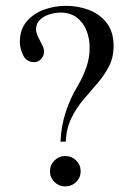

<svg xmlns="http://www.w3.org/2000/svg" viewBox="-20 -632 463 666"><path d="M374 -472.7Q374 -432.6 357.9 -401.6Q341.8 -370.6 317.9 -343Q293.9 -315.4 269.5 -286.6Q245.1 -257.8 227.8 -222.7Q210.4 -187.5 208 -140.6H189.9Q191.9 -193.4 207.5 -241.7Q223.1 -290 250 -335Q267.6 -364.7 279.3 -397.9Q291 -431.2 291 -466.8Q291 -498 280 -525.9Q269 -553.7 246.6 -571Q224.1 -588.4 189 -588.4Q172.4 -588.4 152.6 -582.5Q132.8 -576.7 118.9 -563.7Q105 -550.8 105 -530.3Q105 -518.6 112.1 -504.2Q119.1 -489.7 126 -476.6Q132.8 -463.4 132.8 -453.6Q132.8 -439 123 -427.7Q113.3 -416.5 98.1 -416.5Q71.8 -416.5 60.3 -440.4Q48.8 -464.4 48.8 -485.8Q48.8 -529.8 72.5 -557.6Q96.2 -585.4 132.8 -598.6Q169.4 -611.8 208 -611.8Q251.5 -611.8 289.3 -597.2Q327.1 -582.5 350.6 -551.8Q374 -521 374 -472.7ZM259.8 -37.6Q259.8 -16.1 244.1 -0.7Q228.5 14.6 205.6 14.6Q184.6 14.6 168.9 -0.7Q153.3 -16.1 153.3 -37.6Q153.3 -60.1 168.9 -75.4Q184.6 -90.8 205.6 -90.8Q228.5 -90.8 244.1 -75.4Q259.8 -60.1 259.8 -37.6Z"/></svg>

Font: Rohingya Solluk
Style: Regular
Weight: 400
Designer: SIL International
Foundry: SIL International
Version: Version 1.001